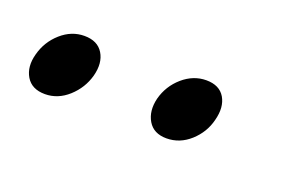

<svg xmlns="http://www.w3.org/2000/svg" viewBox="-56 -663 350 225"><g transform="rotate(20 119.5 -550.0)"><path d="M3 -510.5Q-13.5 -510.5 -20.5 -522.2Q-27.5 -534 -23 -550.5Q-18.5 -567.5 -5.5 -579Q7.5 -590.5 23.5 -590.5Q40 -590.5 47 -579Q54 -567.5 49.5 -550.5Q45 -534 32 -522.2Q19 -510.5 3 -510.5ZM154.5 -510.5Q138.5 -510.5 131.5 -522.2Q124.5 -534 128.5 -550.5Q133 -567.5 146.2 -579Q159.5 -590.5 175.5 -590.5Q192 -590.5 198.8 -579Q205.5 -567.5 201 -550.5Q197 -534 184 -522.2Q171 -510.5 154.5 -510.5Z"/></g></svg>

Font: Fraunces 72pt Soft Wonky ExtraLight
Style: Italic
Weight: 250
Italic angle: -16°
Version: Version 1.000;[b76b70a41]